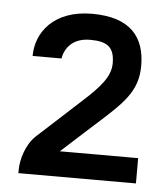

<svg xmlns="http://www.w3.org/2000/svg" viewBox="-41 -947 460 537"><g transform="rotate(5 189.0 -679.0)"><path d="M30 -457V-448H360V-519H140L226 -597C305 -668 346 -703 346 -777C346 -856 306 -910 197 -910C89 -910 41 -844 41 -778H122C127 -806 147 -837 198 -837C246 -837 266 -822 266 -777C266 -740 239 -709 188 -663L70 -555C41 -528 30 -484 30 -457Z"/></g></svg>

Font: Hibana 45 SubMedium
Style: Regular
Weight: 500
Width: 6
Designer: pygmalion
Foundry: ybstudio
Version: Version 2021.007;FEAKit 1.0